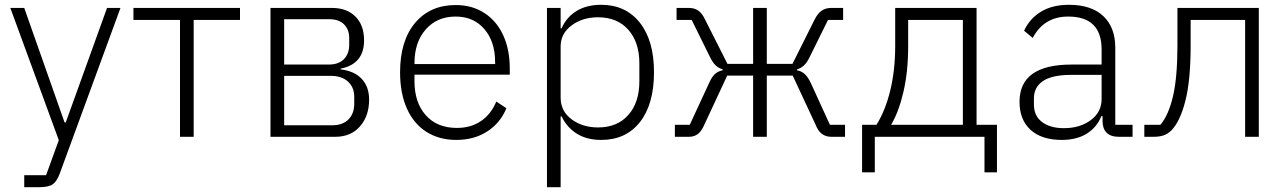

<svg xmlns="http://www.w3.org/2000/svg" viewBox="-20 -570 5363 800"><path d="M81 210V160H172L225 14L23 -537H81L249 -60H254L426 -537H482L229 153Q217 186 199.5 198Q182 210 143 210Z M730 0V-487H536V-537H980V-487H787V0Z M1363 -537Q1425 -537 1461 -501Q1497 -465 1497 -402Q1497 -303 1399 -284V-281Q1457 -274 1487.5 -241Q1518 -208 1518 -155Q1518 -87 1480 -43.5Q1442 0 1377 0H1107V-537ZM1349 -301Q1391 -301 1413 -323.5Q1435 -346 1435 -383V-412Q1435 -447 1413.5 -468.5Q1392 -490 1352 -490H1164V-301ZM1364 -48Q1408 -48 1432 -72.5Q1456 -97 1456 -137V-167Q1456 -206 1430 -230Q1404 -254 1357 -254H1164V-48Z M1647 -269Q1647 -400 1709.5 -474.5Q1772 -549 1879 -549Q1947 -549 1998 -516Q2049 -483 2076.5 -423.5Q2104 -364 2104 -285V-259H1707V-231Q1707 -143 1754 -90Q1801 -37 1884 -37Q1942 -37 1984 -65.5Q2026 -94 2048 -147L2090 -119Q2065 -58 2010.5 -22.5Q1956 13 1881 13Q1810 13 1757 -20.5Q1704 -54 1675.5 -117.5Q1647 -181 1647 -269ZM1707 -303H2043V-311Q2043 -397 1998 -449Q1953 -501 1879 -501Q1801 -501 1754 -447.5Q1707 -394 1707 -307Z M2259 210V-537H2316V-452H2320Q2340 -498 2382 -524Q2424 -550 2485 -550Q2587 -550 2646 -475.5Q2705 -401 2705 -269Q2705 -136 2646.5 -61.5Q2588 13 2485 13Q2425 13 2383.5 -13Q2342 -39 2320 -85H2316V210ZM2644 -231V-306Q2644 -394 2598 -446Q2552 -498 2472 -498Q2407 -498 2361.5 -464Q2316 -430 2316 -377V-163Q2316 -107 2361.5 -73Q2407 -39 2472 -39Q2552 -39 2598 -91Q2644 -143 2644 -231Z M2792 -50H2854L2935 -225Q2946 -250 2959.5 -262Q2973 -274 2991 -277V-281Q2974 -286 2961.5 -298Q2949 -310 2938 -333L2862 -487H2799V-537H2850Q2874 -537 2890 -525.5Q2906 -514 2918 -488L3011 -304H3118V-537H3175V-304H3282L3374 -488Q3387 -514 3403.5 -525.5Q3420 -537 3444 -537H3493V-487H3430L3354 -333Q3343 -310 3330.5 -298Q3318 -286 3301 -281V-277Q3319 -274 3332.5 -262Q3346 -250 3358 -225L3438 -50H3501V0H3444Q3422 0 3405.5 -11.5Q3389 -23 3378 -51L3283 -255H3175V0H3118V-255H3010L2915 -51Q2903 -23 2887.5 -11.5Q2872 0 2851 0H2792Z M3632 -50Q3669 -109 3689.5 -193.5Q3710 -278 3710 -380V-537H4049V-50H4134V148H4082V0H3625V148H3572V-50ZM3992 -50V-487H3764V-377Q3764 -272 3744.5 -188Q3725 -104 3693 -50Z M4228 -146Q4228 -301 4445 -301H4570V-364Q4570 -501 4431 -501Q4330 -501 4283 -412L4247 -442Q4270 -492 4317 -521Q4364 -550 4434 -550Q4527 -550 4577 -503Q4627 -456 4627 -371V-50H4699V0H4642Q4608 0 4591 -17Q4574 -34 4574 -65V-86H4569Q4550 -39 4508 -13Q4466 13 4404 13Q4320 13 4274 -29Q4228 -71 4228 -146ZM4570 -157V-258H4443Q4364 -258 4326 -232.5Q4288 -207 4288 -160V-134Q4288 -87 4322 -61.5Q4356 -36 4413 -36Q4480 -36 4525 -69.5Q4570 -103 4570 -157Z M4815 -50Q4849 -90 4867.5 -169Q4886 -248 4886 -382V-537H5225V0H5168V-487H4941V-380Q4941 -235 4919 -149.5Q4897 -64 4861 -27Q4846 -12 4828.5 -6Q4811 0 4786 0H4748V-50Z"/></svg>

Font: IBM Plex Sans JP Light
Style: Regular
Weight: 300
Designer: Mike Abbink; Paul van der Laan; Pieter van Rosmalen; Wujin Sim; Yejin Wi; Jinhee Kim; Boomi Park; Yona Kim; Kichan Ma
Foundry: Sandoll Inc.
Version: Version 1.002